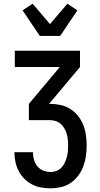

<svg xmlns="http://www.w3.org/2000/svg" viewBox="-20 -1009 540 1037"><path d="M253 8Q227 8 201.5 3.5Q176 -1 153 -13Q130 -25 111.5 -43.5Q93 -62 81 -85Q69 -108 63.5 -133.5Q58 -159 58 -185V-187H158V-186Q158 -166 163.5 -146Q169 -126 182 -110.5Q195 -95 214 -87.5Q233 -80 253 -80Q269 -80 284 -85.5Q299 -91 310.5 -102.5Q322 -114 329 -128.5Q336 -143 340.5 -159Q345 -175 346.5 -191Q348 -207 348 -223Q348 -239 346.5 -254.5Q345 -270 340.5 -285.5Q336 -301 328 -315Q320 -329 308.5 -339.5Q297 -350 281.5 -355Q266 -360 250 -360H136V-448L303 -647H60V-735H412V-647L245 -448H250Q278 -448 306.5 -442Q335 -436 359 -421Q383 -406 401 -383.5Q419 -361 429.5 -334.5Q440 -308 444 -279.5Q448 -251 448 -223Q448 -194 444 -165.5Q440 -137 430 -110.5Q420 -84 402.5 -60.5Q385 -37 361.5 -21Q338 -5 309.5 1.5Q281 8 253 8ZM195 -815 102 -953 156 -989 250 -879 344 -989 398 -953 305 -815Z"/></svg>

Font: Iosevka Term Curly Semibold
Style: Regular
Weight: 600
Designer: Belleve Invis
Foundry: Belleve Invis
Version: Version 32.3.0